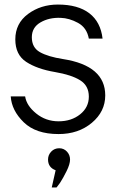

<svg xmlns="http://www.w3.org/2000/svg" viewBox="-20 -577 508 839"><path d="M235.8 8.8Q136.7 8.8 83.7 -42.7Q30.8 -94.2 26.9 -155.8H89.8Q95.7 -115.7 137.9 -81.3Q180.2 -46.9 236.1 -46.9Q292 -46.9 330.1 -77.4Q368.2 -107.9 368.2 -154.8Q368.2 -202.6 330.1 -226.3Q292 -250 220.2 -262.2Q142.1 -275.4 94.5 -306.6Q46.9 -337.9 46.9 -404.8Q46.9 -474.6 102.5 -515.9Q158.2 -557.1 232.9 -557.1Q320.8 -557.1 370.4 -519Q419.9 -481 428.2 -408.2H368.2Q359.4 -456.1 320.8 -477.1Q282.2 -498 245.1 -499Q194.3 -501 156.7 -479Q119.1 -457 119.1 -414.1Q119.1 -369.1 154.5 -349.1Q189.9 -329.1 255.9 -318.8Q439.9 -290 439.9 -160.2Q439.9 -89.4 381.3 -40.3Q322.8 8.8 235.8 8.8ZM223.1 167Q189.9 154.8 189.9 120.1Q189.9 100.1 203.9 85.4Q217.8 70.8 238.8 70.8Q258.8 70.8 272.5 85.4Q286.1 100.1 286.1 120.1Q286.1 140.1 271 170.7Q255.9 201.2 242.2 222.2L227.1 242.2H206.1Z"/></svg>

Font: Oakes Grotesk
Style: Light
Weight: 300
Designer: Samuel Oakes
Foundry: Samuel Oakes
Version: Version 1.0 | wf-rip DC20170320